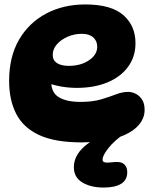

<svg xmlns="http://www.w3.org/2000/svg" viewBox="-20 -632 681 863"><path d="M347 8Q227 8 156 -25Q85 -58 53 -120Q21 -182 21 -268Q21 -377 65.5 -453.5Q110 -530 187.5 -571Q265 -612 363 -612Q480 -612 534.5 -564Q589 -516 589 -438Q589 -377 555.5 -331.5Q522 -286 462.5 -261.5Q403 -237 326 -237Q288 -237 252.5 -243.5Q217 -250 189 -261L213 -314Q210 -290 210 -266Q210 -216 244.5 -195Q279 -174 341 -174Q397 -174 435 -185.5Q473 -197 501.5 -208Q530 -219 556 -219Q573 -219 590 -210.5Q607 -202 618.5 -184.5Q630 -167 630 -138Q630 -97 598 -64Q566 -31 503 -11.5Q440 8 347 8ZM289 -336Q343 -336 380 -361Q417 -386 417 -422Q417 -448 399 -464Q381 -480 348 -480Q313 -480 283 -466.5Q253 -453 235 -432Q217 -411 217 -385Q217 -361 236 -348.5Q255 -336 289 -336ZM446 211Q388 211 350 188Q312 165 312 120Q312 78 343 42.5Q374 7 445 -28L538 -30Q494 0 467.5 33.5Q441 67 441 85Q441 93 446.5 96Q452 99 462 99Q471 99 482.5 97.5Q494 96 506 96Q529 96 540.5 108.5Q552 121 552 142Q552 177 524.5 194Q497 211 446 211Z"/></svg>

Font: DynaPuff SemiBold
Style: Regular
Weight: 600
Designer: Toshi Omagari, Jennifer Daniel
Foundry: Google Fonts
Version: Version 2.000